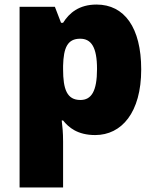

<svg xmlns="http://www.w3.org/2000/svg" viewBox="-20 -583 683 843"><path d="M404 -563C327 -563 284 -526 257 -483H248L221 -553H66V240H257V38C257 -1 254 -29 251 -54H257C281 -24 320 10 398 10C514 10 600 -89 600 -278C600 -462 526 -563 404 -563ZM332 -413C380 -413 406 -377 406 -280C406 -182 381 -144 333 -144C274 -144 257 -191 257 -279V-294C259 -373 276 -413 332 -413Z"/></svg>

Font: Noto Sans Canadian Aboriginal Black
Style: Regular
Weight: 900
Designer: Monotype Design Team, Typotheque's Kevin King
Foundry: Monotype Imaging Inc.
Version: Version 2.004